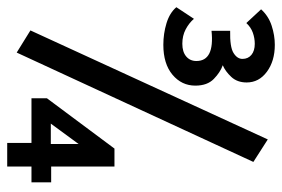

<svg xmlns="http://www.w3.org/2000/svg" viewBox="-154 -584 801 546"><g transform="rotate(90 247.0 -310.5)"><path d="M101 -374Q69 -374 39.5 -383Q10 -392 -6 -411L27 -461Q39 -447 57 -437.5Q75 -428 98 -428Q121 -428 134 -439Q147 -450 147 -468Q147 -520 61 -511V-564Q107 -563 124 -573.5Q141 -584 141 -599Q141 -615 129.5 -624.5Q118 -634 98 -634Q82 -634 66.5 -628.5Q51 -623 39 -610L0 -652Q19 -673 46.5 -682Q74 -691 101 -691Q147 -691 177.5 -668.5Q208 -646 208 -611Q208 -584 192 -567Q176 -550 159 -543Q179 -536 198 -517.5Q217 -499 217 -465Q217 -426 186 -400Q155 -374 101 -374ZM123 43 60 4 370 -671 434 -630ZM380 70V1H253V-43L396 -235H447V-55H492V1H447V70ZM325 -54H383V-133Z"/></g></svg>

Font: Inconsolata
Style: Bold
Weight: 700
Monospace: yes
Designer: Raph Levien, Cyreal, Brenton Simpson
Foundry: Raph Levien, Cyreal, Google
Version: Version 3.100; ttfautohint (v1.8.4.7-5d5b)